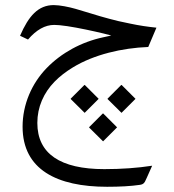

<svg xmlns="http://www.w3.org/2000/svg" viewBox="-20 -403 673 743"><path d="M379.4 36.1H378.9C378.4 36.1 377.9 36.1 377.4 36.6L325.2 88.9C324.7 89.4 324.7 89.4 324.7 89.8C324.7 90.3 325.2 90.8 325.7 91.3L378.9 144L433.1 89.8ZM450.7 -74.2H450.2C449.7 -74.2 449.2 -74.2 448.7 -73.7L396.5 -21.5C396 -21 396 -21 396 -20.5C396 -20 396.5 -19.5 397 -19L450.2 33.7L504.4 -20.5ZM308.1 -74.2H307.6C307.1 -74.2 306.6 -74.2 306.2 -73.7L253.9 -21.5C253.4 -21 253.4 -21 253.4 -20.5C253.4 -20 253.9 -19.5 254.4 -19L307.6 33.7L361.8 -20.5ZM383.8 251.5C213.4 251.5 124.5 191.9 124.5 72.8C124.5 42 130.4 13.2 142.1 -14.2C165.5 -68.8 207.5 -108.9 262.7 -142.6C343.8 -191.9 451.7 -217.3 553.7 -221.2L585.4 -295.9C552.2 -299.3 518.6 -304.2 484.4 -311.5C449.7 -318.4 422.4 -324.7 401.9 -330.6C381.3 -335.9 356.4 -343.3 326.7 -352.5C303.2 -359.9 285.2 -365.2 272.5 -368.7C247.1 -376 211.4 -383.3 188 -383.3C127.9 -383.3 90.8 -341.3 57.6 -264.6L88.4 -250C120.6 -287.6 154.3 -306.6 189.9 -306.6C200.7 -306.6 217.3 -305.2 240.2 -301.8C285.6 -294.9 339.4 -283.2 380.4 -273.4L410.6 -265.6L379.9 -258.8C294.4 -240.7 216.8 -197.8 160.2 -139.2C103 -80.1 67.4 1 67.4 87.4C67.4 253.4 200.7 319.8 394.5 319.8C444.3 319.8 486.3 317.4 520 312.5C528.8 311.5 533.2 309.1 537.1 305.2C538.1 304.2 539.6 302.2 541 299.8C543.9 294.4 544.4 293.5 547.9 285.2L568.8 238.3C511.7 247.1 449.7 251.5 383.8 251.5Z"/></svg>

Font: Sahel Light
Style: Regular
Weight: 300
Foundry: Saber Rastikerdar (saber.rastikerdar@gmail.com)
Version: Version 3.4.0